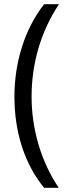

<svg xmlns="http://www.w3.org/2000/svg" viewBox="-20 -740 331 918"><path d="M49 -277C49 -110 97 44 191 158H261C177 34 131 -122 131 -278C131 -436 175 -589 262 -720H191C100 -604 49 -446 49 -277Z"/></svg>

Font: Noto Sans Thai Looped ExtraCondensed
Style: Regular
Weight: 400
Width: 2
Designer: Sasikarn Vongin, Ben Mitchell
Foundry: The Fontpad Ltd
Version: Version 1.001